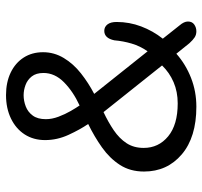

<svg xmlns="http://www.w3.org/2000/svg" viewBox="-37 -628 672 638"><g transform="rotate(-90 299.0 -309.0)"><path d="M48 -166.5Q48 -212.5 70 -246.5Q92 -280.5 128 -306Q164 -331.5 206 -352Q187.5 -379 170 -417Q152.5 -455 152.5 -495Q152.5 -533.5 171.2 -562.8Q190 -592 224 -608.5Q258 -625 302 -625Q344.5 -625 376.8 -609.5Q409 -594 426.8 -566.2Q444.5 -538.5 444.5 -502Q444.5 -465 425.2 -433Q406 -401 374.2 -376Q342.5 -351 306 -332L447.5 -154.5Q465 -179.5 473.2 -207.5Q481.5 -235.5 484 -265Q491 -298.5 515.5 -298.5Q528.5 -298.5 536.8 -288Q545 -277.5 545 -257.5Q545 -215 530.2 -176Q515.5 -137 489.5 -104L533.5 -48.5Q546.5 -33.5 546.5 -20.5Q546.5 -6.5 536.5 0.5Q526.5 7.5 514 7.5Q502.5 7.5 493.8 1.8Q485 -4 474.5 -15.5L439.5 -59Q404.5 -28 359.2 -10.2Q314 7.5 263.5 7.5Q162 7.5 105 -41Q48 -89.5 48 -166.5ZM126.5 -167.5Q126.5 -118 165 -86.2Q203.5 -54.5 274.5 -54.5Q313 -54.5 345 -68.2Q377 -82 400.5 -106.5L245.5 -301Q212.5 -285.5 185.2 -267Q158 -248.5 142.2 -224.5Q126.5 -200.5 126.5 -167.5ZM222 -492.5Q222 -472.5 230.2 -450.5Q238.5 -428.5 249.2 -410Q260 -391.5 267.5 -380.5Q314 -402 344.8 -432.5Q375.5 -463 375.5 -500.5Q375.5 -525 364 -539.5Q352.5 -554 335.5 -560.2Q318.5 -566.5 301.5 -566.5Q283 -566.5 264.5 -559.5Q246 -552.5 234 -536.2Q222 -520 222 -492.5Z"/></g></svg>

Font: Sono
Style: Regular
Weight: 400
Designer: Tyler Finck
Foundry: Tyler Finck
Version: Version 2.112